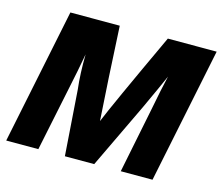

<svg xmlns="http://www.w3.org/2000/svg" viewBox="-103 -864 1152 999"><g transform="rotate(15 473.0 -365.0)"><path d="M946 -730 796 0H625L696 -352Q718 -468 735 -539Q713 -488 650 -352L482 0H324L299 -352Q289 -437 291 -540Q274 -445 254 -352L181 0H8L158 -730H424Q439 -431 453 -224Q491 -318 683 -730Z"/></g></svg>

Font: Nacelle Heavy
Style: Italic
Weight: 800
Italic angle: -12°
Designer: Sora Sagano
Foundry: Sora Sagano
Version: Version 1.000;FEAKit 1.0